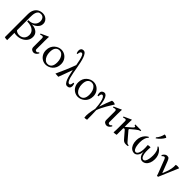

<svg xmlns="http://www.w3.org/2000/svg" viewBox="308 -2334 4117 4117"><g transform="rotate(45 2366.5 -275.0)"><path d="M172 225Q152 225 132 223.5Q112 222 92 215V-476Q92 -565 122 -619.5Q152 -674 201.5 -699.5Q251 -725 308 -725Q356 -725 393.5 -703.5Q431 -682 452.5 -648Q474 -614 474 -576Q474 -523 448.5 -485Q423 -447 385 -423.5Q347 -400 309 -390V-389Q366 -389 413 -369Q460 -349 488.5 -310.5Q517 -272 517 -215Q517 -147 480 -95.5Q443 -44 381.5 -15.5Q320 13 248 13Q207 13 172 4ZM172 -473V-74Q196 -48 225.5 -40Q255 -32 278 -32Q321 -32 355.5 -50Q390 -68 411 -103.5Q432 -139 432 -189Q432 -248 399.5 -287Q367 -326 312.5 -345Q258 -364 192 -363V-399Q288 -399 340 -446.5Q392 -494 392 -566Q392 -615 366 -650Q340 -685 287 -685Q244 -685 220.5 -662Q197 -639 186.5 -604Q176 -569 174 -533.5Q172 -498 172 -473Z M845 -77 861 -61Q841 -23 814 -4Q787 15 760 15Q729 15 701 -5Q673 -25 673 -71V-327Q673 -355 664.5 -363.5Q656 -372 642 -372Q629 -372 614.5 -367.5Q600 -363 588 -358L578 -381L751 -460L757 -454Q756 -446 754.5 -411Q753 -376 753 -328V-82Q753 -65 763 -54.5Q773 -44 790 -44Q804 -44 815.5 -50.5Q827 -57 845 -77Z M1140 -455Q1198 -455 1246.5 -426.5Q1295 -398 1325 -347Q1355 -296 1355 -228Q1355 -168 1334.5 -122.5Q1314 -77 1280 -46.5Q1246 -16 1205.5 -0.5Q1165 15 1126 15Q1069 15 1020 -13.5Q971 -42 941.5 -93Q912 -144 912 -212Q912 -272 932.5 -317.5Q953 -363 987 -393.5Q1021 -424 1061 -439.5Q1101 -455 1140 -455ZM1143 -25Q1202 -25 1236 -67.5Q1270 -110 1270 -199Q1270 -260 1251.5 -309Q1233 -358 1200 -386.5Q1167 -415 1123 -415Q1065 -415 1031 -372.5Q997 -330 997 -241Q997 -181 1015.5 -132Q1034 -83 1067 -54Q1100 -25 1143 -25Z M1845 -135Q1852 -117 1856 -100Q1860 -83 1860 -66Q1860 -28 1838 -6.5Q1816 15 1778 15Q1746 15 1722 -12.5Q1698 -40 1679.5 -87Q1661 -134 1647 -193.5Q1633 -253 1621 -317Q1591 -232 1560.5 -148.5Q1530 -65 1503 5L1411 0Q1460 -104 1507.5 -215.5Q1555 -327 1598 -445Q1585 -518 1571 -579.5Q1557 -641 1538.5 -678Q1520 -715 1494 -715Q1455 -715 1449 -630H1426Q1419 -648 1415 -665Q1411 -682 1411 -699Q1411 -737 1431 -758.5Q1451 -780 1486 -780Q1521 -780 1546 -749Q1571 -718 1589.5 -666Q1608 -614 1622 -549Q1636 -484 1648 -415Q1660 -346 1672 -281Q1684 -216 1699 -164Q1714 -112 1733.5 -81Q1753 -50 1780 -50Q1816 -50 1822 -135Z M2117 -455Q2175 -455 2223.5 -426.5Q2272 -398 2302 -347Q2332 -296 2332 -228Q2332 -168 2311.5 -122.5Q2291 -77 2257 -46.5Q2223 -16 2182.5 -0.5Q2142 15 2103 15Q2046 15 1997 -13.5Q1948 -42 1918.5 -93Q1889 -144 1889 -212Q1889 -272 1909.5 -317.5Q1930 -363 1964 -393.5Q1998 -424 2038 -439.5Q2078 -455 2117 -455ZM2120 -25Q2179 -25 2213 -67.5Q2247 -110 2247 -199Q2247 -260 2228.5 -309Q2210 -358 2177 -386.5Q2144 -415 2100 -415Q2042 -415 2008 -372.5Q1974 -330 1974 -241Q1974 -181 1992.5 -132Q2011 -83 2044 -54Q2077 -25 2120 -25Z M2518 230Q2508 173 2518 95Q2528 17 2549 -68Q2541 -192 2525 -262Q2509 -332 2488.5 -361Q2468 -390 2446 -390Q2427 -390 2418 -369Q2409 -348 2406 -305H2383Q2376 -323 2372 -339.5Q2368 -356 2368 -372Q2368 -415 2394 -435Q2420 -455 2447 -455Q2478 -455 2503 -427.5Q2528 -400 2546.5 -336Q2565 -272 2576 -162Q2600 -240 2627.5 -313.5Q2655 -387 2680 -446Q2703 -452 2730.5 -449.5Q2758 -447 2780 -430Q2763 -403 2737 -361.5Q2711 -320 2682 -270Q2653 -220 2627 -167Q2601 -114 2584 -65Q2587 -6 2589 65.5Q2591 137 2591 220Q2573 227 2554.5 228.5Q2536 230 2518 230Z M3057 -77 3073 -61Q3053 -23 3026 -4Q2999 15 2972 15Q2941 15 2913 -5Q2885 -25 2885 -71V-327Q2885 -355 2876.5 -363.5Q2868 -372 2854 -372Q2841 -372 2826.5 -367.5Q2812 -363 2800 -358L2790 -381L2963 -460L2969 -454Q2968 -446 2966.5 -411Q2965 -376 2965 -328V-82Q2965 -65 2975 -54.5Q2985 -44 3002 -44Q3016 -44 3027.5 -50.5Q3039 -57 3057 -77Z M3552 6Q3517 6 3495 -5Q3473 -16 3457.5 -33.5Q3442 -51 3425 -70L3322 -190Q3312 -203 3304.5 -207Q3297 -211 3289 -211Q3281 -211 3274.5 -206Q3268 -201 3268 -187V0Q3247 7 3225.5 8.5Q3204 10 3183 10Q3186 -28 3187 -63.5Q3188 -99 3188 -137V-327Q3188 -355 3179.5 -363.5Q3171 -372 3157 -372Q3144 -372 3129.5 -367.5Q3115 -363 3103 -358L3093 -381L3266 -460L3272 -454Q3271 -446 3269.5 -411Q3268 -376 3268 -328V-243H3270L3392 -347Q3415 -367 3421 -377Q3427 -387 3427 -395Q3427 -414 3394 -417V-440H3573V-417Q3551 -415 3528 -402.5Q3505 -390 3474 -364L3378 -284Q3366 -274 3367 -266Q3368 -258 3375 -250L3503 -100Q3531 -68 3546 -51Q3561 -34 3574.5 -28.5Q3588 -23 3610 -23V0Q3585 6 3552 6Z M4082 -456Q4119 -437 4150 -403Q4181 -369 4200 -321Q4219 -273 4219 -212Q4219 -144 4198 -93Q4177 -42 4140 -13.5Q4103 15 4055 15Q4012 15 3975.5 -28Q3939 -71 3934 -152H3932Q3927 -71 3891 -28Q3855 15 3811 15Q3764 15 3726.5 -13.5Q3689 -42 3668 -93Q3647 -144 3647 -212Q3647 -273 3666 -321Q3685 -369 3716.5 -403Q3748 -437 3784 -456L3800 -440Q3766 -412 3749 -359Q3732 -306 3732 -241Q3732 -181 3741.5 -132Q3751 -83 3770.5 -54Q3790 -25 3818 -25Q3860 -25 3884 -97Q3908 -169 3894 -315Q3914 -323 3933.5 -324Q3953 -325 3972 -325Q3959 -171 3982.5 -98Q4006 -25 4048 -25Q4077 -25 4096 -54Q4115 -83 4124.5 -132Q4134 -181 4134 -241Q4134 -306 4117.5 -359Q4101 -412 4066 -440ZM3991 -734Q4009 -735 4030.5 -727.5Q4052 -720 4065 -705Q4043 -660 4001 -613.5Q3959 -567 3913 -538L3902 -557Q3937 -595 3959.5 -642.5Q3982 -690 3991 -734Z M4500 10Q4493 -16 4486 -34.5Q4479 -53 4469 -79L4363 -353Q4356 -370 4348 -380.5Q4340 -391 4326 -391Q4313 -391 4300.5 -382.5Q4288 -374 4271 -358L4255 -374Q4295 -450 4356 -450Q4391 -450 4408 -430.5Q4425 -411 4443 -364L4540 -112H4542Q4563 -162 4582 -214.5Q4601 -267 4612 -323.5Q4623 -380 4619 -440Q4663 -456 4723 -440L4532 10Z"/></g></svg>

Font: Bona Nova
Style: Regular
Weight: 400
Designer: Mateusz Machalski
Foundry: Capitalics
Version: Version 4.001; ttfautohint (v1.8.3)